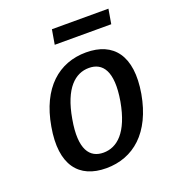

<svg xmlns="http://www.w3.org/2000/svg" viewBox="-124 -756 778 862"><g transform="rotate(-20 265.0 -325.0)"><path d="M499 -250C529 -425 459 -510 329 -510C199 -510 99 -425 69 -250C38 -75 108 10 238 10C368 10 468 -75 499 -250ZM399 -250C374 -110 315 -60 250 -60C185 -60 144 -110 169 -250C193 -390 252 -440 317 -440C382 -440 423 -390 399 -250ZM221 -660 209 -590H479L491 -660Z"/></g></svg>

Font: Scada
Style: Italic
Weight: 400
Designer: Jovanny Lemonad
Foundry: Jovanny Lemonad
Version: Version 3.005